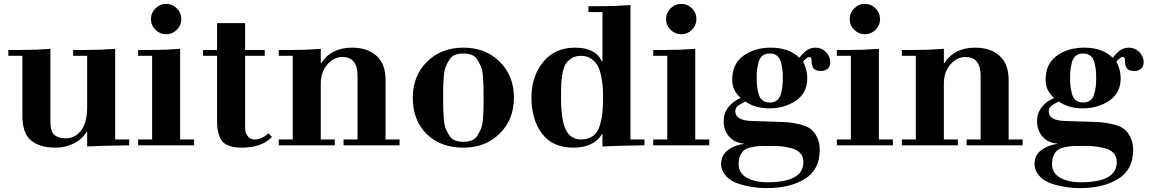

<svg xmlns="http://www.w3.org/2000/svg" viewBox="-20 -747 5910 987"><path d="M572 -496V-30H644V0Q495 2 428 6V-70H426Q401 -30 358.5 -9Q316 12 267 12Q184 12 139.5 -25Q95 -62 95 -153V-460H23V-490H85Q162 -490 239 -496V-123Q239 -71 259.5 -53.5Q280 -36 317 -36Q367 -36 397.5 -77Q428 -118 428 -196V-460H356V-490H418Q496 -490 572 -496Z M690 0V-30H762V-460H690V-490H752Q829 -490 906 -496V-30H978V0ZM779 -594Q756 -617 756 -649Q756 -681 779 -704Q802 -727 834 -727Q866 -727 889 -704Q912 -681 912 -649Q912 -617 889 -594Q866 -571 834 -571Q802 -571 779 -594Z M1096 -490V-628H1240V-490H1341V-460H1240V-110Q1240 -86 1241.5 -73Q1243 -60 1255 -45Q1267 -30 1291 -30Q1326 -30 1360 -62L1378 -43Q1325 12 1224 12Q1202 12 1187 10Q1172 8 1153 0.5Q1134 -7 1123 -20Q1112 -33 1104 -58.5Q1096 -84 1096 -119V-460H1024V-490Z M1413 0V-30H1485V-460H1413V-490H1475Q1552 -490 1629 -496V-422H1631Q1682 -502 1790 -502Q1869 -502 1915.5 -460Q1962 -418 1962 -337V-30H2034V0H1746V-30H1818V-357Q1818 -454 1740 -454Q1696 -454 1662.5 -415.5Q1629 -377 1629 -316V-30H1701V0Z M2465.5 -186.5Q2466 -206 2466 -245Q2466 -284 2465.5 -303.5Q2465 -323 2462.5 -355Q2460 -387 2453 -403.5Q2446 -420 2435 -438.5Q2424 -457 2405.5 -464.5Q2387 -472 2362 -472Q2337 -472 2318.5 -464.5Q2300 -457 2289 -438.5Q2278 -420 2271 -403.5Q2264 -387 2261.5 -355Q2259 -323 2258.5 -303.5Q2258 -284 2258 -245Q2258 -206 2258.5 -186.5Q2259 -167 2261.5 -135Q2264 -103 2271 -86.5Q2278 -70 2289 -51.5Q2300 -33 2318.5 -25.5Q2337 -18 2362 -18Q2387 -18 2405.5 -25.5Q2424 -33 2435 -51.5Q2446 -70 2453 -86.5Q2460 -103 2462.5 -135Q2465 -167 2465.5 -186.5ZM2362 12Q2245 12 2173.5 -58Q2102 -128 2102 -245Q2102 -357 2175 -429.5Q2248 -502 2362 -502Q2476 -502 2549 -429.5Q2622 -357 2622 -245Q2622 -133 2549 -60.5Q2476 12 2362 12Z M3077 6V-58H3075Q3032 12 2928 12Q2820 12 2766 -60.5Q2712 -133 2712 -245Q2712 -353 2771.5 -427.5Q2831 -502 2936 -502Q3042 -502 3075 -430H3077V-685H3005V-715H3067Q3145 -715 3221 -721V-30H3293V0Q3144 2 3077 6ZM3080 -245Q3080 -275 3078.5 -299Q3077 -323 3070.5 -355Q3064 -387 3053 -408Q3042 -429 3020 -444.5Q2998 -460 2968 -460Q2939 -460 2919 -448Q2899 -436 2888.5 -419Q2878 -402 2872 -371Q2866 -340 2865 -314Q2864 -288 2864 -245Q2864 -133 2888 -81.5Q2912 -30 2968 -30Q3005 -30 3029.5 -49Q3054 -68 3064 -103.5Q3074 -139 3077 -170Q3080 -201 3080 -245Z M3338 0V-30H3410V-460H3338V-490H3400Q3477 -490 3554 -496V-30H3626V0ZM3427 -594Q3404 -617 3404 -649Q3404 -681 3427 -704Q3450 -727 3482 -727Q3514 -727 3537 -704Q3560 -681 3560 -649Q3560 -617 3537 -594Q3514 -571 3482 -571Q3450 -571 3427 -594Z M4110 86Q4110 57 4092 38.5Q4074 20 4041 13Q4008 6 3986.5 4.5Q3965 3 3933 3Q3901 3 3883 4Q3865 5 3841.5 10Q3818 15 3806 24.5Q3794 34 3785.5 52Q3777 70 3777 96Q3777 143 3819 166.5Q3861 190 3925 190Q4110 190 4110 86ZM3898.5 -232.5Q3913 -220 3937 -220Q3961 -220 3975.5 -232.5Q3990 -245 3995.5 -268.5Q4001 -292 4002.5 -307Q4004 -322 4004 -346Q4004 -370 4002.5 -385Q4001 -400 3995.5 -423.5Q3990 -447 3975.5 -459.5Q3961 -472 3937 -472Q3913 -472 3898.5 -459.5Q3884 -447 3878.5 -423.5Q3873 -400 3871.5 -385Q3870 -370 3870 -346Q3870 -322 3871.5 -307Q3873 -292 3878.5 -268.5Q3884 -245 3898.5 -232.5ZM3846 -125 3969 -121Q4010 -120 4033.5 -118Q4057 -116 4092 -107.5Q4127 -99 4146 -85Q4165 -71 4179.5 -43Q4194 -15 4194 24Q4194 125 4117.5 172.5Q4041 220 3922 220Q3900 220 3876 218Q3852 216 3816.5 208.5Q3781 201 3754 188.5Q3727 176 3707 151.5Q3687 127 3687 95Q3687 51 3721.5 25Q3756 -1 3803 -7V-9Q3756 -13 3728 -45Q3700 -77 3700 -125Q3700 -165 3724.5 -196.5Q3749 -228 3788 -243Q3744 -281 3744 -337Q3744 -418 3801 -460Q3858 -502 3943 -502Q4036 -502 4089 -450Q4095 -458 4103.5 -467Q4112 -476 4121 -484Q4130 -492 4143.5 -497Q4157 -502 4173 -502Q4203 -502 4225.5 -480Q4248 -458 4248 -426Q4248 -405 4234.5 -393.5Q4221 -382 4201 -382Q4184 -382 4173.5 -387Q4163 -392 4158.5 -402Q4154 -412 4153 -419Q4152 -426 4152 -438Q4152 -454 4139 -454Q4131 -454 4108 -431Q4130 -389 4130 -345Q4130 -269 4071.5 -229.5Q4013 -190 3934 -190Q3862 -190 3812 -225Q3784 -212 3772 -201.5Q3760 -191 3760 -175Q3760 -127 3846 -125Z M4282 0V-30H4354V-460H4282V-490H4344Q4421 -490 4498 -496V-30H4570V0ZM4371 -594Q4348 -617 4348 -649Q4348 -681 4371 -704Q4394 -727 4426 -727Q4458 -727 4481 -704Q4504 -681 4504 -649Q4504 -617 4481 -594Q4458 -571 4426 -571Q4394 -571 4371 -594Z M4616 0V-30H4688V-460H4616V-490H4678Q4755 -490 4832 -496V-422H4834Q4885 -502 4993 -502Q5072 -502 5118.5 -460Q5165 -418 5165 -337V-30H5237V0H4949V-30H5021V-357Q5021 -454 4943 -454Q4899 -454 4865.5 -415.5Q4832 -377 4832 -316V-30H4904V0Z M5721 86Q5721 57 5703 38.5Q5685 20 5652 13Q5619 6 5597.5 4.5Q5576 3 5544 3Q5512 3 5494 4Q5476 5 5452.5 10Q5429 15 5417 24.5Q5405 34 5396.5 52Q5388 70 5388 96Q5388 143 5430 166.5Q5472 190 5536 190Q5721 190 5721 86ZM5509.5 -232.5Q5524 -220 5548 -220Q5572 -220 5586.5 -232.5Q5601 -245 5606.5 -268.5Q5612 -292 5613.5 -307Q5615 -322 5615 -346Q5615 -370 5613.5 -385Q5612 -400 5606.5 -423.5Q5601 -447 5586.5 -459.5Q5572 -472 5548 -472Q5524 -472 5509.5 -459.5Q5495 -447 5489.5 -423.5Q5484 -400 5482.5 -385Q5481 -370 5481 -346Q5481 -322 5482.5 -307Q5484 -292 5489.5 -268.5Q5495 -245 5509.5 -232.5ZM5457 -125 5580 -121Q5621 -120 5644.5 -118Q5668 -116 5703 -107.5Q5738 -99 5757 -85Q5776 -71 5790.5 -43Q5805 -15 5805 24Q5805 125 5728.5 172.5Q5652 220 5533 220Q5511 220 5487 218Q5463 216 5427.5 208.5Q5392 201 5365 188.5Q5338 176 5318 151.5Q5298 127 5298 95Q5298 51 5332.5 25Q5367 -1 5414 -7V-9Q5367 -13 5339 -45Q5311 -77 5311 -125Q5311 -165 5335.5 -196.5Q5360 -228 5399 -243Q5355 -281 5355 -337Q5355 -418 5412 -460Q5469 -502 5554 -502Q5647 -502 5700 -450Q5706 -458 5714.5 -467Q5723 -476 5732 -484Q5741 -492 5754.5 -497Q5768 -502 5784 -502Q5814 -502 5836.5 -480Q5859 -458 5859 -426Q5859 -405 5845.5 -393.5Q5832 -382 5812 -382Q5795 -382 5784.5 -387Q5774 -392 5769.5 -402Q5765 -412 5764 -419Q5763 -426 5763 -438Q5763 -454 5750 -454Q5742 -454 5719 -431Q5741 -389 5741 -345Q5741 -269 5682.5 -229.5Q5624 -190 5545 -190Q5473 -190 5423 -225Q5395 -212 5383 -201.5Q5371 -191 5371 -175Q5371 -127 5457 -125Z"/></svg>

Font: Justus
Style: Bold
Weight: 700
Version: Version 001.001